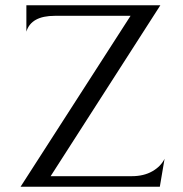

<svg xmlns="http://www.w3.org/2000/svg" viewBox="-20 -708 692 728"><path d="M80 -588V-688H588L172 -40H480Q525 -40 557.5 -58.5Q590 -77 604 -106L586 0H58L475 -648H188Q98 -648 80 -588Z"/></svg>

Font: BellefairVN
Style: Regular
Weight: 400
Designer: Nick Shinn, Liron Lavi Turkenic
Foundry: Shinntype
Version: Version 1.003